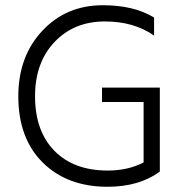

<svg xmlns="http://www.w3.org/2000/svg" viewBox="-20 -706 701 734"><path d="M591 -50Q512 8 391 8Q237 8 143.5 -84.5Q50 -177 50 -338Q50 -490 141.5 -588Q233 -686 373 -686Q492 -686 569 -639V-570Q492 -624 381 -624Q263 -624 188.5 -545.5Q114 -467 114 -338Q114 -205 188 -129.5Q262 -54 392 -54Q469 -54 529 -85V-316H370V-371H591Z"/></svg>

Font: Hind Siliguri Light
Style: Regular
Weight: 300
Designer: Jyotish Sonowal
Foundry: Indian Type Foundry
Version: Version 1.001;PS 1.0;hotconv 1.0.86;makeotf.lib2.5.63406; tt